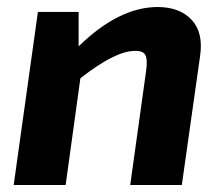

<svg xmlns="http://www.w3.org/2000/svg" viewBox="-20 -527 636 547"><path d="M204 -493V-395Q319 -507 429 -507Q492 -507 526 -470.5Q560 -434 550 -367L498 0H351L396 -323Q401 -358 394 -370.5Q387 -383 363 -382Q307 -381 209 -304L167 0H19L88 -493Z"/></svg>

Font: Ezarion
Style: Bold Italic
Weight: 700
Italic angle: -8°
Designer: Natanael Gama
Version: Version 1.001;PS 001.001;hotconv 1.0.70;makeotf.lib2.5.58329